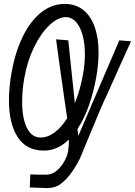

<svg xmlns="http://www.w3.org/2000/svg" viewBox="-20 -755 686 976"><path d="M25.5 -245Q25.5 -309.5 38.5 -385Q57 -489 95.2 -568Q133.5 -647 188.2 -691Q243 -735 309 -735Q364.5 -735 403 -704.5Q441.5 -674 461.2 -618.2Q481 -562.5 481 -487Q481 -430.5 469.5 -364Q455.5 -285.5 431.5 -217.5Q407.5 -149.5 374 -99.5L378 -64L586.5 -550L646 -545Q631 -512 597 -437L526 -278Q499.5 -225 427 -47.5Q393.5 35 385 53.5Q350 120.5 318.5 153Q287 185.5 265 193.2Q243 201 220 201Q204 201 161 199Q150.5 199 131.5 198L134 131.5Q156 133 215 133Q244.5 133 268.5 112.5Q292.5 92 307.5 64.2Q322.5 36.5 326 15Q330.5 -13 330.5 -46Q272.5 10.5 203.5 10.5Q114 10.5 69.8 -58.2Q25.5 -127 25.5 -245ZM321.5 -154 304.5 -271.5Q298.5 -313 286 -401.5Q273.5 -490 265 -555L327 -550L360.5 -230.5Q388.5 -299 402.5 -380Q411.5 -432.5 411.5 -479Q411.5 -534.5 399.5 -577.5Q387.5 -620.5 365.5 -644.2Q343.5 -668 315.5 -668Q274.5 -668 230.8 -626.5Q187 -585 152.8 -514.2Q118.5 -443.5 104 -361Q92.5 -297 92.5 -237Q92.5 -154 116.8 -105Q141 -56 186.5 -56Q223 -56 257.5 -81.8Q292 -107.5 321.5 -154Z"/></svg>

Font: JuliaMono ExtraBoldItalic
Style: Regular
Weight: 800
Italic angle: -9°
Monospace: yes
Designer: cormullion
Foundry: corm
Version: Version 0.049; ttfautohint (v1.8.4)